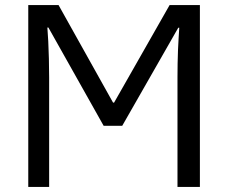

<svg xmlns="http://www.w3.org/2000/svg" viewBox="-20 -734 896 754"><path d="M91 0V-714H210L424 -331H428L646 -714H765V0H677V-430Q677 -457 677.5 -484.5Q678 -512 679 -537.5Q680 -563 681.5 -585.5Q683 -608 684 -625H680L460 -240H387L170 -626H166Q168 -604 169.5 -572Q171 -540 172 -503.5Q173 -467 173 -430V0Z"/></svg>

Font: Noto Sans Display
Style: Regular
Weight: 400
Designer: Monotype Design Team
Foundry: Monotype Imaging Inc.
Version: Version 2.003